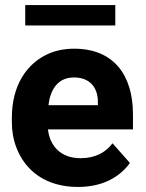

<svg xmlns="http://www.w3.org/2000/svg" viewBox="-20 -731 580 761"><path d="M27 -246C27 -211 33 -177 45 -146C80 -54 162 10 289 10C387 10 454 -29 495 -85L426 -163C399 -127 358 -104 299 -104C223 -104 178 -150 170 -218H507V-278C507 -434 430 -538 274 -538C236 -538 202 -531 172 -518C84 -479 27 -390 27 -265ZM80 -630H437V-711H80ZM172 -314C179 -373 207 -424 273 -424C334 -424 368 -387 368 -326V-314Z"/></svg>

Font: Asimov Pro
Style: Bd
Weight: 700
Designer: Google
Version: Version 2.000980; 2014